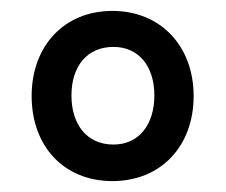

<svg xmlns="http://www.w3.org/2000/svg" viewBox="-20 -749 414 352"><path d="M186 -417C275 -417 335 -481 335 -573C335 -664 275 -729 186 -729C97 -729 38 -664 38 -573C38 -481 97 -417 186 -417ZM188 -484C139 -484 111 -521 111 -574C111 -628 140 -663 188 -663C234 -663 263 -628 263 -574C263 -521 235 -484 188 -484Z"/></svg>

Font: Noto Serif Tamil SemiCondensed ExtraBold
Style: Italic
Weight: 800
Width: 4
Italic angle: -12°
Designer: Indian Type Foundry, Tom Grace, and the Monotype Design Team
Foundry: Monotype Imaging Inc.
Version: Version 2.003